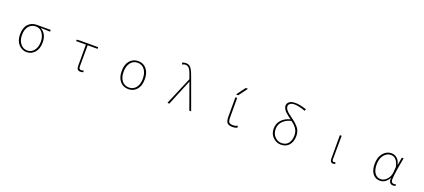

<svg xmlns="http://www.w3.org/2000/svg" viewBox="76 -2176 7849 3557"><g transform="rotate(20 4000.0 -397.5)"><path d="M270.5 -256.8Q270.5 -390.6 335.9 -459Q401.4 -527.3 499 -527.3H776.4V-492.2Q685.5 -498 596.7 -498V-494.1Q716.8 -425.8 716.8 -256.8Q716.8 -131.8 653.3 -59.6Q589.8 12.7 496.1 12.7Q402.3 12.7 336.4 -60.1Q270.5 -132.8 270.5 -256.8ZM679.7 -256.8Q679.7 -354.5 630.9 -424.3Q582 -494.1 498 -494.1Q415 -494.1 361.8 -432.1Q308.6 -370.1 308.6 -256.8Q308.6 -151.4 362.3 -85.4Q416 -19.5 496.1 -19.5Q576.2 -19.5 627.9 -85Q679.7 -150.4 679.7 -256.8Z M1558.6 12.7Q1516.6 12.7 1499.5 -8.8Q1482.4 -30.3 1482.4 -81.1V-494.1H1290V-522.5L1361.3 -527.3H1711.9V-494.1H1517.6Q1515.6 -353.5 1515.6 -75.2Q1515.6 -45.9 1526.4 -32.7Q1537.1 -19.5 1561.5 -19.5Q1579.1 -19.5 1607.4 -28.3L1614.3 2Q1590.8 12.7 1558.6 12.7Z M2272.5 -261.7Q2272.5 -392.6 2336.4 -466.3Q2400.4 -540 2501 -540Q2601.6 -540 2664.6 -466.3Q2727.5 -392.6 2727.5 -261.7Q2727.5 -132.8 2664.6 -60.1Q2601.6 12.7 2501 12.7Q2400.4 12.7 2336.4 -60.1Q2272.5 -132.8 2272.5 -261.7ZM2501 -19.5Q2587.9 -19.5 2638.7 -85Q2689.5 -150.4 2689.5 -261.7Q2689.5 -372.1 2638.7 -439.5Q2587.9 -506.8 2501 -506.8Q2414.1 -506.8 2362.3 -439.5Q2310.5 -372.1 2310.5 -261.7Q2310.5 -150.4 2361.8 -85Q2413.1 -19.5 2501 -19.5Z M3307.6 6.8 3271.5 0 3502.9 -545.9 3494.1 -574.2Q3459 -682.6 3427.7 -729Q3396.5 -775.4 3344.7 -775.4Q3315.4 -775.4 3284.2 -756.8L3269.5 -790Q3302.7 -806.6 3347.7 -806.6Q3411.1 -806.6 3449.2 -752Q3487.3 -697.3 3528.3 -574.2L3737.3 0H3701.2L3520.5 -502H3516.6Z M4455.1 -578.1H4411.1L4540 -752H4584ZM4454.1 -524.4V-142.6Q4454.1 -67.4 4475.6 -44.9Q4497.1 -22.5 4558.6 -22.5Q4596.7 -22.5 4644.5 -43.9V-5.9Q4602.5 11.7 4558.6 11.7Q4479.5 11.7 4449.2 -22Q4418.9 -55.7 4418.9 -142.6V-524.4Z M5507.8 -19.5Q5597.7 -19.5 5643.1 -79.6Q5688.5 -139.6 5688.5 -235.4Q5688.5 -310.5 5651.4 -364.3Q5614.3 -418 5546.9 -468.8Q5439.5 -444.3 5379.9 -380.4Q5320.3 -316.4 5320.3 -226.6Q5320.3 -135.7 5376.5 -77.6Q5432.6 -19.5 5507.8 -19.5ZM5721.7 -762.7 5710 -727.5Q5582 -775.4 5499 -775.4Q5440.4 -775.4 5411.1 -753.4Q5381.8 -731.4 5381.8 -699.2Q5381.8 -687.5 5383.8 -676.3Q5385.7 -665 5392.6 -653.8Q5399.4 -642.6 5404.3 -634.3Q5409.2 -626 5421.9 -613.3Q5434.6 -600.6 5440.9 -594.2Q5447.3 -587.9 5464.8 -574.2Q5482.4 -560.5 5489.3 -555.2Q5496.1 -549.8 5518.1 -533.7Q5540 -517.6 5546.9 -512.7Q5587.9 -482.4 5613.3 -460Q5638.7 -437.5 5668 -403.3Q5697.3 -369.1 5711.4 -328.1Q5725.6 -287.1 5725.6 -238.3Q5725.6 -124 5668 -55.7Q5610.4 12.7 5507.8 12.7Q5419.9 12.7 5351.6 -52.2Q5283.2 -117.2 5283.2 -223.6Q5283.2 -324.2 5348.1 -394.5Q5413.1 -464.8 5518.6 -490.2Q5477.5 -520.5 5463.9 -530.8Q5450.2 -541 5419.9 -567.4Q5389.6 -593.8 5377.9 -609.9Q5366.2 -626 5355 -649.9Q5343.8 -673.8 5343.8 -697.3Q5343.8 -744.1 5383.3 -775.4Q5422.9 -806.6 5501 -806.6Q5590.8 -806.6 5721.7 -762.7Z M6538.1 12.7Q6477.5 12.7 6477.5 -66.4V-527.3H6512.7Q6512.7 -472.7 6511.7 -378.4Q6510.7 -284.2 6510.3 -206.5Q6509.8 -128.9 6509.8 -58.6Q6509.8 -40 6518.6 -29.8Q6527.3 -19.5 6541 -19.5Q6549.8 -19.5 6572.3 -26.4L6579.1 3.9Q6561.5 12.7 6538.1 12.7Z M7460.9 12.7Q7372.1 12.7 7318.4 -54.7Q7264.6 -122.1 7264.6 -249Q7264.6 -381.8 7331.5 -460.9Q7398.4 -540 7494.1 -540Q7553.7 -540 7602.5 -500Q7651.4 -460 7669.9 -376H7671.9L7699.2 -527.3H7734.4Q7669.9 -192.4 7669.9 -79.1Q7669.9 -52.7 7685.1 -36.1Q7700.2 -19.5 7722.7 -19.5Q7739.3 -19.5 7760.7 -28.3L7769.5 2Q7746.1 12.7 7719.7 12.7Q7677.7 12.7 7654.3 -19.5Q7630.9 -51.8 7641.6 -109.4H7638.7Q7571.3 12.7 7460.9 12.7ZM7463.9 -19.5Q7530.3 -19.5 7585 -79.6Q7639.6 -139.6 7645.5 -221.7L7654.3 -328.1Q7615.2 -506.8 7493.2 -506.8Q7415 -506.8 7358.9 -437Q7302.7 -367.2 7302.7 -249Q7302.7 -143.6 7345.7 -81.5Q7388.7 -19.5 7463.9 -19.5Z"/></g></svg>

Font: Gen Shin Gothic Monospace ExtraLight
Style: Regular
Weight: 200
Designer: [Source Han Sans]
Ryoko NISHIZUKA  (kana & ideographs); Paul D. Hunt (Latin, Greek & Cyrillic); Wenlong ZHANG  (bopomofo
Version: Version 1.002.20150607